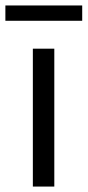

<svg xmlns="http://www.w3.org/2000/svg" viewBox="-44 -686 323 706"><path d="M76.8 0V-507H155.7V0ZM258.3 -609.6H-24.2V-665.9H258.3Z"/></svg>

Font: Hind Variable Light
Style: Regular
Weight: 300
Designer: Manushi Parikh, Satya Rajpurohit
Foundry: Indian Type Foundry
Version: Version 3.000